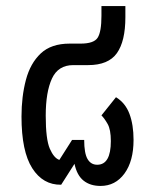

<svg xmlns="http://www.w3.org/2000/svg" viewBox="-20 -604 505 634"><path d="M312 10Q278 10 256 -7.5Q234 -25 226 -63L182 6Q122 7 86.5 -48.5Q51 -104 51 -219Q51 -285 65.5 -340Q80 -395 114.5 -427.5Q149 -460 210 -460H246Q290 -460 302.5 -479.5Q315 -499 315 -552V-584H394V-547Q394 -468 366 -428.5Q338 -389 271 -389H222Q172 -389 151.5 -344.5Q131 -300 131 -222Q131 -144 144.5 -113Q158 -82 176 -76L218 -142H258Q258 -98 269 -79Q280 -60 301 -60Q346 -60 346 -138Q346 -176 335.5 -194.5Q325 -213 315 -223L363 -283Q394 -264 407.5 -228Q421 -192 421 -142Q421 -72 391 -31Q361 10 312 10Z"/></svg>

Font: Noto Sans Thai Cond
Style: Regular
Weight: 400
Width: 3
Designer: Monotype Design Team
Foundry: Monotype Imaging Inc.
Version: Version 2.002; ttfautohint (v1.8.4.7-5d5b)